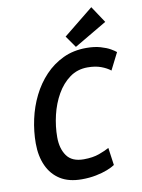

<svg xmlns="http://www.w3.org/2000/svg" viewBox="-101 -998 798 1081"><g transform="rotate(-10 298.5 -457.5)"><path d="M278 15Q204 15 155.5 -15.5Q107 -46 82 -101Q57 -156 57 -229Q57 -297 72 -366Q87 -435 117.5 -496.5Q148 -558 193 -605.5Q238 -653 297 -681Q356 -709 430 -709Q476 -709 510.5 -699Q545 -689 566.5 -676.5Q588 -664 597 -656L548 -559Q527 -576 494.5 -588Q462 -600 418 -600Q360 -600 316 -568Q272 -536 242 -483.5Q212 -431 197 -367.5Q182 -304 182 -242Q182 -177 211.5 -135.5Q241 -94 308 -94Q360 -94 397 -107.5Q434 -121 455 -133L469 -33Q453 -22 425 -11Q397 0 359.5 7.5Q322 15 278 15ZM374 -725 327 -792 498 -930 561 -835Z"/></g></svg>

Font: Ubuntu Sans Mono SemiBold
Style: Italic
Weight: 600
Italic angle: -13.5°
Monospace: yes
Designer: Dalton Maag Ltd
Foundry: Dalton Maag Ltd
Version: Version 1.006